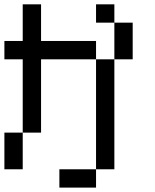

<svg xmlns="http://www.w3.org/2000/svg" viewBox="-20 -853 707 873"><path d="M0 -83.3V-250H83.3V-83.3ZM0 -583.3V-666.7H83.3V-833.3H166.7V-666.7H416.7V-583.3H166.7V-250H83.3V-583.3ZM500 -83.3H416.7V-583.3H500ZM500 -583.3V-750H583.3V-583.3ZM500 -833.3V-750H416.7V-833.3ZM250 0V-83.3H416.7V0Z"/></svg>

Font: Galmuri11 Condensed
Style: Regular
Weight: 400
Width: 3
Designer: Lee Minseo (quiple)
Version: Version 2.399;hotconv 1.1.1;makeotfexe 2.6.0 DEVELOPMENT